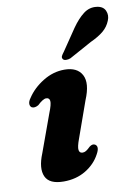

<svg xmlns="http://www.w3.org/2000/svg" viewBox="-85 -792 629 862"><g transform="rotate(-10 230.0 -361.5)"><path d="M241.5 -101Q249.5 -101 257 -105.5Q264.5 -110 277.5 -122.5Q292 -133 303 -126Q320 -114.5 301.5 -82Q279.5 -40.5 236 -14.2Q192.5 12 135.5 12Q70 12 52.8 -26.2Q35.5 -64.5 62 -129.5L124.5 -301.5Q140 -340 138.2 -354.8Q136.5 -369.5 121.5 -369.5Q107.5 -369.5 81.5 -345Q64 -335 51.5 -341Q43 -346.5 43 -358Q43 -369.5 53 -383Q80 -424.5 126.5 -453.2Q173 -482 224.5 -482Q283 -482 304 -442.8Q325 -403.5 294.5 -330.5L236 -166Q222.5 -130 224.8 -115.5Q227 -101 241.5 -101ZM302.5 -659Q329 -697 356.5 -718Q384 -739 417 -734.5Q446 -731 455.5 -709.5Q465 -688 455 -664.5Q444.5 -638 422.5 -619.5Q400.5 -601 363.5 -584L260.5 -527.5Q250.5 -523.5 240.5 -523.8Q230.5 -524 226.5 -529.5Q221 -536.5 225 -544.5Q229 -552.5 236 -561Z"/></g></svg>

Font: Fraunces 9pt
Style: Bold Italic
Weight: 700
Italic angle: -16°
Version: Version 1.000;[b76b70a41]